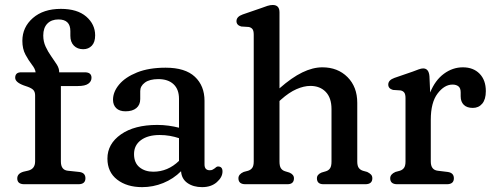

<svg xmlns="http://www.w3.org/2000/svg" viewBox="-20 -758 2034 790"><path d="M230.5 -93.5Q230.5 -58.5 259 -55.5L306 -50.5Q331.5 -47.5 331.5 -24.5Q331.5 0 302.5 0H80Q51 0 51 -24Q51 -44 76.5 -51.5L96 -56Q124.5 -63 124.5 -94V-365Q124.5 -379 118 -386.8Q111.5 -394.5 94 -401L78 -406.5Q42.5 -419.5 42.5 -438Q42.5 -460.5 67 -460.5H126.5Q125 -474.5 111.2 -492Q97.5 -509.5 84.8 -533.2Q72 -557 72 -590Q72 -646 115.2 -683.8Q158.5 -721.5 230.5 -721.5Q298 -721.5 334.8 -689.8Q371.5 -658 371.5 -612.5Q371.5 -584.5 357.8 -570Q344 -555.5 322.5 -555.5Q298.5 -555.5 284 -570.2Q269.5 -585 269.5 -610.5V-630Q269.5 -678 220.5 -678Q191.5 -678 174.8 -660.8Q158 -643.5 158 -612Q158 -587 167.8 -566Q177.5 -545 190.5 -526.8Q203.5 -508.5 213.5 -492.8Q223.5 -477 223.5 -462V-460.5H329Q356.5 -460.5 356.5 -438Q356.5 -423 343.2 -413.5Q330 -404 300.5 -404H230.5Z M422 -105.5Q422 -166 477.5 -205Q533 -244 627 -244Q651 -244 674.2 -240.8Q697.5 -237.5 716.5 -232.5V-351.5Q716.5 -390.5 694 -411.5Q671.5 -432.5 631.5 -432.5Q595.5 -432.5 576.2 -418.2Q557 -404 557 -383.5V-350.5Q557 -326.5 541 -313.2Q525 -300 496.5 -300Q471.5 -300 458.2 -313Q445 -326 445 -347.5Q445 -380 470.2 -410.2Q495.5 -440.5 544 -460Q592.5 -479.5 661.5 -479.5Q742 -479.5 781.8 -442.2Q821.5 -405 821.5 -343V-81.5Q821.5 -57.5 843 -57.5Q850.5 -57.5 855 -60Q859.5 -62.5 863 -65Q866.5 -68 869.8 -70.5Q873 -73 877 -73Q895.5 -73 895.5 -52.5Q895.5 -29 872.2 -8.5Q849 12 811.5 12Q775.5 12 751.2 -5Q727 -22 725 -53.5Q693.5 -22 651.8 -5Q610 12 565 12Q502 12 462 -19Q422 -50 422 -105.5ZM531.5 -124Q531.5 -88 554 -69.8Q576.5 -51.5 610.5 -51.5Q670.5 -51.5 716.5 -96V-189.5Q698.5 -195.5 678.8 -199Q659 -202.5 637 -202.5Q588.5 -202.5 560 -181.5Q531.5 -160.5 531.5 -124Z M1130 -707.5V-394.5Q1180.5 -439 1223.8 -460Q1267 -481 1306.5 -481Q1369.5 -481 1409.8 -440.8Q1450 -400.5 1450 -335V-93.5Q1450 -76 1456 -67.5Q1462 -59 1473 -55.5L1491 -50.5Q1501 -45.5 1506.5 -39.8Q1512 -34 1512 -24.5Q1512 0 1483 0H1311Q1284 0 1284 -24.5Q1284 -40 1303 -48L1321.5 -53.5Q1332.5 -57 1338.2 -65.8Q1344 -74.5 1344 -93.5V-309Q1344 -355.5 1320.2 -380Q1296.5 -404.5 1257 -404.5Q1230.5 -404.5 1200 -391.2Q1169.5 -378 1136 -348L1130 -342.5V-93.5Q1130 -74.5 1135.8 -65.8Q1141.5 -57 1152.5 -53.5L1170.5 -48Q1189.5 -40 1189.5 -24.5Q1189.5 0 1162.5 0H990Q961 0 961 -24.5Q961 -41 982.5 -50.5L1001 -55.5Q1012 -59 1018 -67.5Q1024 -76 1024 -93.5V-615Q1024 -631.5 1018.8 -638.2Q1013.5 -645 1003.5 -647L972.5 -649Q953 -654.5 953 -671Q953 -689.5 978.5 -698.5L1054 -724.5Q1068.5 -730 1080.2 -733.8Q1092 -737.5 1102 -737.5Q1130 -737.5 1130 -707.5Z M1747 -444 1750 -377.5Q1770.5 -428 1806.5 -454.5Q1842.5 -481 1884.5 -481Q1927.5 -481 1953.2 -454.8Q1979 -428.5 1979 -383Q1979 -349 1964.2 -331.5Q1949.5 -314 1925.5 -314Q1901 -314 1888.2 -326.8Q1875.5 -339.5 1875.5 -361.5V-378Q1875.5 -395.5 1866.2 -402.8Q1857 -410 1842 -410Q1808.5 -410 1780.5 -373.2Q1752.5 -336.5 1752.5 -265V-93.5Q1752.5 -59 1781 -55.5L1822 -50.5Q1847.5 -47 1847.5 -24.5Q1847.5 0 1818.5 0H1614.5Q1585.5 0 1585.5 -24.5Q1585.5 -41 1607 -50.5L1625.5 -55.5Q1636.5 -59 1642.5 -67.5Q1648.5 -76 1648.5 -93.5V-354Q1648.5 -370.5 1643.2 -377.2Q1638 -384 1628 -386L1597 -388Q1577.5 -393.5 1577.5 -410Q1577.5 -428.5 1603 -437.5L1678.5 -463.5Q1691.5 -468.5 1702.5 -472.5Q1713.5 -476.5 1721 -476.5Q1744.5 -476.5 1747 -444Z"/></svg>

Font: Fraunces 9pt SuperSoft
Style: Regular
Weight: 400
Version: Version 1.000;[b76b70a41]